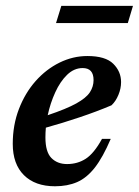

<svg xmlns="http://www.w3.org/2000/svg" viewBox="-20 -638 484 670"><path d="M366.5 -153.5Q339 -89 310.8 -53Q282.5 -17 249 -2.5Q215.5 12 172 12Q102.5 12 63.5 -26.8Q24.5 -65.5 24.5 -136Q24.5 -201.5 46 -257.5Q67.5 -313.5 104.2 -355Q141 -396.5 187.8 -419.5Q234.5 -442.5 285 -442.5Q348 -442.5 375.2 -415.5Q402.5 -388.5 402.5 -351.5Q402.5 -329 393.2 -306.8Q384 -284.5 369 -270.5Q317 -248.5 258.2 -228.8Q199.5 -209 140 -192.5Q138.5 -175 138.5 -158.5Q138.5 -108 159.2 -86.8Q180 -65.5 214 -65.5Q250.5 -65.5 279.2 -84Q308 -102.5 336 -153.5ZM268.5 -400.5Q238.5 -400.5 214.2 -377Q190 -353.5 172.8 -315.8Q155.5 -278 146.5 -236Q212 -258 246.5 -277.2Q281 -296.5 293.8 -316.2Q306.5 -336 306.5 -358.5Q306.5 -400.5 268.5 -400.5ZM175.5 -557.5 194 -617.5H444L426 -557.5Z"/></svg>

Font: Newsreader 16pt SemiBold
Style: Italic
Weight: 600
Italic angle: -17°
Designer: Hugues Gentile
Foundry: Production Type
Version: Version 1.003; ttfautohint (v1.8.3)